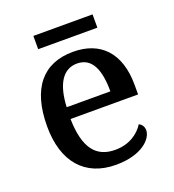

<svg xmlns="http://www.w3.org/2000/svg" viewBox="-127 -776 799 884"><g transform="rotate(-20 272.5 -334.0)"><path d="M136 -613H426V-678H136ZM292 10C418 10 476 -50 476 -93C476 -112 464 -125 453 -130C429 -91 381 -56 312 -56C218 -56 169 -117 166 -260H497V-307C497 -465 415 -547 282 -547C135 -547 53 -451 53 -264C53 -91 140 10 292 10ZM382 -317H168C173 -429 212 -490 281 -490C355 -490 382 -421 382 -317Z"/></g></svg>

Font: Noto Serif Telugu Medium
Style: Regular
Weight: 500
Designer: Jelle Bosma - Monotype Design Team
Foundry: Monotype Imaging Inc.
Version: Version 2.005